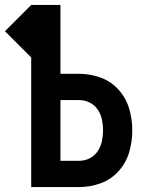

<svg xmlns="http://www.w3.org/2000/svg" viewBox="-76 -755 596 775"><path d="M50 0V-523L-56 -629L50 -735H168V-457H244Q289 -457 331 -441.5Q373 -426 403 -392.5Q433 -359 445.5 -316Q458 -273 458 -228.5Q458 -184 445.5 -141Q433 -98 403 -64.5Q373 -31 331 -15.5Q289 0 244 0ZM168 -106H244Q266 -106 286 -116Q306 -126 318.5 -145Q331 -164 335.5 -185.5Q340 -207 340 -229Q340 -251 335.5 -272.5Q331 -294 318.5 -312.5Q306 -331 286 -341Q266 -351 244 -351H168Z"/></svg>

Font: Iosevka SS01
Style: Bold
Weight: 700
Monospace: yes
Designer: Belleve Invis
Foundry: Belleve Invis
Version: 2.3.3; ttfautohint (v1.8.3)